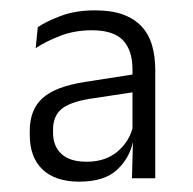

<svg xmlns="http://www.w3.org/2000/svg" viewBox="-20 -666 372 371"><path d="M280 -321.5H235L237 -397L236 -401V-504V-532Q236 -568.5 217.8 -588Q199.5 -607.5 157.5 -607.5Q124.5 -607.5 97 -597Q69.5 -586.5 49 -573L53 -613.5Q71 -625.5 99 -635.8Q127 -646 164 -646Q195.5 -646 217.5 -638Q239.5 -630 253.5 -615Q267.5 -600 273.8 -578.5Q280 -557 280 -531ZM133 -315Q87 -315 62.2 -338.5Q37.5 -362 37.5 -405.5V-413Q37.5 -454 62 -476.2Q86.5 -498.5 143 -507.5L242.5 -523L245.5 -489L153 -475Q114 -468.5 98.2 -454.8Q82.5 -441 82.5 -415.5V-409.5Q82.5 -383.5 98.8 -368.5Q115 -353.5 147.5 -353.5Q184.5 -353.5 208 -374Q231.5 -394.5 237.5 -424L245.5 -392.5H237Q230.5 -360.5 206 -337.8Q181.5 -315 133 -315Z"/></svg>

Font: Anek Devanagari Medium Light
Style: Regular
Weight: 300
Version: Version 1.003